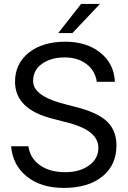

<svg xmlns="http://www.w3.org/2000/svg" viewBox="-20 -922 634 954"><path d="M121.1 -195.3Q128.9 -136.7 177.7 -101.6Q226.6 -66.4 304.7 -66.4Q375 -66.4 421.9 -99.6Q468.8 -132.8 468.8 -187.5Q468.8 -269.5 332 -308.6L242.2 -332Q54.7 -378.9 54.7 -515.6Q54.7 -605.5 123 -660.2Q191.4 -714.8 304.7 -714.8Q410.2 -714.8 478.5 -660.2Q546.9 -605.5 550.8 -515.6H460.9Q453.1 -570.3 410.2 -603.5Q367.2 -636.7 300.8 -636.7Q234.4 -636.7 189.5 -605.5Q144.5 -574.2 144.5 -519.5Q144.5 -449.2 281.2 -410.2L355.5 -390.6Q464.8 -363.3 511.7 -318.4Q558.6 -273.4 558.6 -199.2Q558.6 -101.6 488.3 -44.9Q418 11.7 296.9 11.7Q183.6 11.7 113.3 -44.9Q43 -101.6 35.2 -195.3ZM269.5 -757.8 382.8 -902.3H476.6L339.8 -757.8Z"/></svg>

Font: 和音 by 宁静之雨，公众号njzyshare
Style: Regular
Weight: 400
Designer: Steve Matteson
Foundry: Ascender Corporation
Version: Version 6.00;June 8, 2018;FontCreator 11.0.0.2388 32-bit